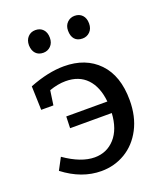

<svg xmlns="http://www.w3.org/2000/svg" viewBox="-141 -847 800 948"><g transform="rotate(-20 259.0 -373.0)"><path d="M478 -272Q478 -186 444.5 -122Q411 -58 354 -24Q297 10 228 10Q125 10 30 -63L63 -125Q149 -65 220 -65Q284 -65 326 -111.5Q368 -158 373 -242H154L156 -303H372Q364 -382 323 -425Q282 -468 212 -468Q171 -468 126 -452L115 -376H51L47 -501Q146 -540 229 -540Q343 -540 410.5 -470Q478 -400 478 -272ZM103 -696Q103 -723 118.5 -739.5Q134 -756 158 -756Q183 -756 198 -740Q213 -724 213 -696Q213 -669 197 -653Q181 -637 158 -637Q133 -637 118.5 -652.5Q104 -668 103 -696ZM309 -698Q309 -724 325 -740Q341 -756 364 -756Q389 -756 404 -740Q419 -724 419 -696Q419 -669 403 -653Q387 -637 364 -637Q337 -637 323 -653Q309 -669 309 -698Z"/></g></svg>

Font: Bitter Pro Medium
Style: Regular
Weight: 500
Designer: Sol Matas, and Bitter project Authors
Foundry: Sol Matas
Version: Version 1.010